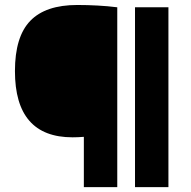

<svg xmlns="http://www.w3.org/2000/svg" viewBox="-20 -770 786 790"><path d="M325 0V-207Q301.5 -205 278.5 -205Q41.5 -205 41.5 -477.5Q41.5 -619 104.5 -684.2Q167.5 -749.5 298 -749.5Q340 -749.5 381.5 -747.2Q423 -745 462.5 -740V0ZM535.5 0V-740H673V0Z"/></svg>

Font: Encode Sans Expanded ExtraBold
Style: Regular
Weight: 800
Width: 7
Designer: Multiple Designers
Foundry: Impallari Type
Version: Version 3.000; ttfautohint (v1.8.3) -l 8 -r 50 -G 200 -x 14 